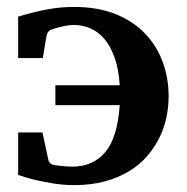

<svg xmlns="http://www.w3.org/2000/svg" viewBox="-20 -520 537 552"><path d="M464.8 -243.2Q464.8 -212.4 458.3 -181.6Q451.7 -150.9 437.5 -122.6Q423.3 -94.2 401.6 -69.6Q379.9 -44.9 349.6 -26.9Q319.3 -8.8 280.5 1.7Q241.7 12.2 193.8 12.2Q163.1 12.2 134.3 7.6Q105.5 2.9 82.5 -2.4Q55.7 -8.8 32.2 -17.1V-139.2H102.1L119.1 -60.1Q120.6 -51.8 129.9 -46.9Q130.4 -46.4 136.5 -45.4Q142.6 -44.4 151.1 -43.5Q159.7 -42.5 169.4 -41.7Q179.2 -41 188 -41Q248 -41 283 -83Q317.9 -125 324.2 -217.8H139.2V-274.9H324.2Q321.3 -320.8 309.8 -353.5Q298.3 -386.2 280.8 -407.2Q263.2 -428.2 240.5 -438.2Q217.8 -448.2 192.9 -448.2Q183.1 -448.2 172.6 -446.5Q162.1 -444.8 152.6 -442.4Q143.1 -439.9 135.3 -437.5Q127.4 -435.1 124 -433.1Q121.1 -431.6 117.9 -427.2Q114.7 -422.9 113.8 -417L103 -353H32.2V-472.2Q54.7 -479 75.2 -484.1Q95.7 -489.3 115.2 -492.9Q134.8 -496.6 154.1 -498.3Q173.3 -500 193.8 -500Q260.7 -500 311.5 -479.7Q362.3 -459.5 396.2 -424.3Q430.2 -389.2 447.5 -342.5Q464.8 -295.9 464.8 -243.2Z"/></svg>

Font: Charis SIL CyrE
Style: Bold
Weight: 700
Foundry: SIL International
Version: Version 5.000